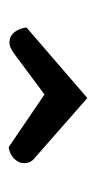

<svg xmlns="http://www.w3.org/2000/svg" viewBox="98 -536 233 470"><g transform="rotate(90 215.0 -301.5)"><path d="M85.2 -207.6Q67.9 -207.6 58.4 -221Q48.9 -234.4 47.9 -249.5L220.5 -398.3L366 -270.5Q374.1 -264.3 377.1 -257.5Q380 -250.8 380 -244.3Q380 -230.2 368.9 -219.1Q357.8 -208 340.8 -205.7L211.8 -293.4L110.3 -218Q100.7 -211.6 95.1 -209.6Q89.5 -207.6 85.2 -207.6Z"/></g></svg>

Font: Yanone Kaffeesatz ExtraLight
Style: Regular
Weight: 200
Designer: Yanone (Cyrillic: Daniel Pouzeot, Huerta Tipografica, and Cyreal)
Foundry: Yanone
Version: Version 2.003